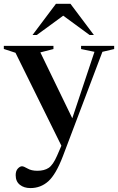

<svg xmlns="http://www.w3.org/2000/svg" viewBox="-28 -752 617 1004"><path d="M131 231.5Q97.5 231.5 75.8 214.2Q54 197 54 164Q54 141.5 65.2 129.5Q76.5 117.5 87 117.5Q96 117.5 116 129.2Q136 141 167 141Q203.5 141 226.5 125.8Q249.5 110.5 270.5 62L293 10L53 -476L-8 -496V-512H251.5V-495.5L183 -478L350 -133.5L466 -481L396 -495.5V-512H569V-495.5L507.5 -481L301 64.5Q264.5 160 224.8 195.8Q185 231.5 131 231.5ZM142 -569 264.5 -732H340.5L463 -569H440.5L302.5 -670L164.5 -569Z"/></svg>

Font: Newsreader 72pt Medium
Style: Regular
Weight: 500
Designer: Hugues Gentile
Foundry: Production Type
Version: Version 1.003; ttfautohint (v1.8.3)